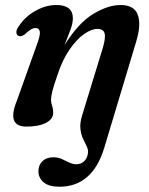

<svg xmlns="http://www.w3.org/2000/svg" viewBox="-20 -482 581 747"><path d="M385.5 93.5Q339.5 244.5 211 244.5Q170.5 244.5 150 227.5Q129.5 210.5 129.5 184Q129.5 160.5 145 145.2Q160.5 130 188 130Q206 130 220.8 136.8Q235.5 143.5 249.2 150.2Q263 157 278 157Q295.5 157 308.2 144.5Q321 132 322.5 110Q323 98 316.2 85Q309.5 72 302.2 55.8Q295 39.5 292.8 18Q290.5 -3.5 299.5 -33L378.5 -290.5Q391.5 -333 387.2 -351.2Q383 -369.5 358.5 -369.5Q336 -369.5 307.2 -349.5Q278.5 -329.5 250.8 -289.5Q223 -249.5 203.5 -190Q189 -148.5 183.8 -127.5Q178.5 -106.5 178.5 -93.5Q178.5 -81.5 182.8 -70Q187 -58.5 187 -43.5Q187 -19 159.2 -4.2Q131.5 10.5 82.5 10.5Q43 10.5 34.2 -15.2Q25.5 -41 45 -88.5L122 -304Q137 -343.5 135 -358.2Q133 -373 118.5 -373Q110 -373 100 -367.2Q90 -361.5 75.5 -347.5Q61.5 -338.5 52.5 -342Q44.5 -345.5 43.8 -355.5Q43 -365.5 51.5 -377.5Q76 -416 116.8 -439.2Q157.5 -462.5 199.5 -462.5Q263.5 -462.5 263.5 -410.5Q263.5 -391.5 253.8 -365.2Q244 -339 231 -306.5Q285 -393 342.8 -427.8Q400.5 -462.5 449 -462.5Q502.5 -462.5 516.2 -424Q530 -385.5 509.5 -319Z"/></svg>

Font: Fraunces 72pt Soft SemiBold
Style: Italic
Weight: 600
Italic angle: -16°
Version: Version 1.000;[b76b70a41]